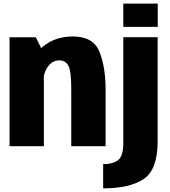

<svg xmlns="http://www.w3.org/2000/svg" viewBox="-20 -798 930 1048"><path d="M32 0H219.5V-505L175.5 -594.5H32ZM369 0H556.5V-309Q556.5 -430.5 523 -514.8Q489.5 -599 378 -599Q264.5 -599 193.8 -524.2Q123 -449.5 123 -364.5L214.5 -333Q214.5 -396 240 -432.2Q265.5 -468.5 303 -468.5Q338 -468.5 353.5 -439Q369 -409.5 369 -309.5ZM543 230Q688.5 230 764.5 179Q840.5 128 840.5 -27V-595H653V-18Q653 54 624.5 76Q596 98 543 98ZM653 -778.5V-651.5H841V-778.5Z"/></svg>

Font: Anybody SemiCondensed ExtraBold
Style: Regular
Weight: 800
Width: 4
Version: Version 1.113;gftools[0.9.25]